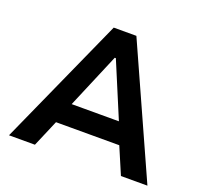

<svg xmlns="http://www.w3.org/2000/svg" viewBox="-122 -847 1046 988"><g transform="rotate(20 401.0 -352.5)"><path d="M22 0 339 -705H463L780 0H635L551 -197L611 -146H189L248 -197L164 0ZM397 -561 258 -232 233 -261H567L541 -232L403 -561Z"/></g></svg>

Font: Nunito Sans 6pt
Style: Bold
Weight: 700
Version: Version 3.101;gftools[0.9.27]